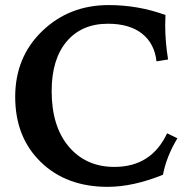

<svg xmlns="http://www.w3.org/2000/svg" viewBox="-20 -723 756 753"><path d="M401.9 9.8Q240.2 9.8 139.9 -87.6Q39.6 -185.1 39.6 -343.3Q39.6 -499 145.5 -601.1Q251.5 -703.1 406.2 -703.1Q522.5 -703.1 628.9 -664.1Q627.9 -644 627.9 -623Q627.9 -559.1 639.2 -489.7L593.8 -482.4Q585.9 -552.7 536.9 -591.3Q487.8 -629.9 403.3 -629.9Q300.3 -629.9 241.5 -560.3Q182.6 -490.7 182.6 -365.7Q182.6 -227.1 250 -147.7Q317.4 -68.4 428.7 -68.4Q573.7 -68.4 635.3 -200.2L675.8 -180.7Q632.8 -109.4 619.1 -37.6Q502 9.8 401.9 9.8Z"/></svg>

Font: Kelvinch
Style: Bold
Weight: 700
Designer: Paul James Miller
Foundry: High-Logic / Made with FontCreator
Version: Version 3.501;March 28, 2021;FontCreator 13.0.0.2683 64-bit